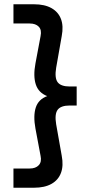

<svg xmlns="http://www.w3.org/2000/svg" viewBox="-20 -770 403 899"><path d="M139 -750Q189 -750 221 -732Q253 -714 265.5 -681Q278 -648 269 -601L243 -453Q235 -405 250 -385Q265 -365 307 -365H339V-276H307Q265 -276 250 -256Q235 -236 243 -188L269 -41Q278 6 265.5 39.5Q253 73 221 91Q189 109 139 109H43V19H119Q147 19 161.5 3.5Q176 -12 170 -40L146 -168Q135 -228 147.5 -266.5Q160 -305 201 -320Q160 -336 147.5 -375Q135 -414 146 -473L170 -601Q176 -630 161.5 -645Q147 -660 119 -660H43V-750Z"/></svg>

Font: Instrument Sans Condensed SemiBold
Style: Regular
Weight: 600
Width: 3
Designer: Rodrigo Fuenzalida
Foundry: fragTYPE
Version: Version 1.000;gftools[0.9.28]